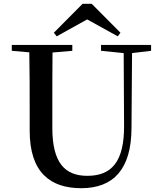

<svg xmlns="http://www.w3.org/2000/svg" viewBox="-20 -971 849 1009"><path d="M462 -951H414L263 -799L278 -780L438 -869L599 -780L613 -799ZM511 -704 630 -692 632 -310C633 -122 567 -47 439 -47C322 -47 255 -114 255 -299V-397C255 -497 255 -597 256 -695L360 -704V-735H42V-704L134 -696C136 -596 136 -496 136 -397V-284C136 -64 245 18 407 18C577 18 670 -83 671 -296L674 -692L774 -704V-735H511Z"/></svg>

Font: Noto Serif JP SemiBold
Style: Regular
Weight: 600
Designer: Ryoko NISHIZUKA 西塚涼子 (kana & ideographs); Frank Grießhammer (Latin, Greek & Cyrillic); Wenlong ZHANG 张文龙 (bopomofo); San
Foundry: Adobe
Version: Version 2.001;hotconv 1.1.0;makeotfexe 2.6.0